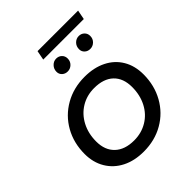

<svg xmlns="http://www.w3.org/2000/svg" viewBox="-230 -959 1095 1095"><g transform="rotate(-45 317.5 -411.0)"><path d="M38 -223Q38 -312 78 -383Q118 -454 189 -494.5Q260 -535 349 -535Q424 -535 480 -507Q536 -479 566.5 -427.5Q597 -376 597 -307Q597 -218 557 -146.5Q517 -75 446.5 -34.5Q376 6 287 6Q212 6 156 -22.5Q100 -51 69 -103Q38 -155 38 -223ZM500 -302Q500 -373 459 -412Q418 -451 342 -451Q283 -451 236 -422.5Q189 -394 162 -343Q135 -292 135 -227Q135 -157 176.5 -117.5Q218 -78 293 -78Q352 -78 399.5 -106.5Q447 -135 473.5 -186Q500 -237 500 -302ZM256 -668Q256 -691 271.5 -707Q287 -723 308 -723Q328 -723 341.5 -710Q355 -697 355 -677Q355 -654 339.5 -639Q324 -624 303 -624Q283 -624 269.5 -636.5Q256 -649 256 -668ZM438 -668Q438 -692 453.5 -707.5Q469 -723 490 -723Q510 -723 523.5 -710Q537 -697 537 -677Q537 -654 521.5 -639Q506 -624 485 -624Q465 -624 451.5 -636.5Q438 -649 438 -668ZM263 -828H590L579 -771H252Z"/></g></svg>

Font: Idrija
Style: Italic
Weight: 500
Italic angle: -11.3°
Designer: Julieta Ulanovsky
Foundry: Julieta Ulanovsky
Version: Version 7.200